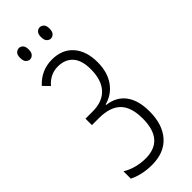

<svg xmlns="http://www.w3.org/2000/svg" viewBox="-286 -921 969 969"><g transform="rotate(-45 198.5 -436.5)"><path d="M212.4 -843.3Q212.4 -864.3 221.7 -873.5Q231 -882.8 242.7 -882.8Q254.9 -882.8 264.2 -873.5Q273.4 -864.3 273.4 -843.3Q273.4 -821.3 264.2 -812Q254.4 -802.2 242.7 -802.2Q231.4 -802.2 221.7 -812Q212.4 -821.3 212.4 -843.3ZM63.5 -843.3Q63.5 -864.3 72.8 -873.5Q82 -882.8 94.7 -882.8Q106 -882.8 115.2 -873.5Q124.5 -864.3 124.5 -843.3Q124.5 -821.3 115.2 -812Q105.5 -802.2 94.7 -802.2Q82.5 -802.2 72.8 -812Q63.5 -821.3 63.5 -843.3ZM335 -190.9Q335 -96.2 287.1 -43Q239.7 9.8 152.8 9.8Q83.5 9.8 27.8 -17.1V-69.8Q54.7 -53.2 85.9 -44.9Q119.1 -36.1 152.8 -36.1Q285.2 -36.1 285.2 -189.9Q285.2 -271 247.1 -309.1Q209 -347.2 128.9 -347.2H80.1V-393.1H131.8Q201.2 -393.1 238.3 -433.1Q275.9 -473.6 275.9 -550.8Q275.9 -614.7 247.1 -646.5Q218.3 -678.2 167 -678.2Q138.2 -678.2 113.8 -665.5Q91.3 -653.8 73.2 -632.8L41 -666Q94.7 -724.1 170.9 -724.1Q243.2 -724.1 284.2 -677.7Q325.2 -631.3 325.2 -550.8Q325.2 -481 292 -433.6Q258.8 -386.7 203.1 -372.1V-368.2Q268.1 -360.4 301.8 -314Q335 -268.6 335 -190.9Z"/></g></svg>

Font: Germano
Style: Regular
Weight: 300
Width: 3
Foundry: Ascender Corporation
Version: Version 1.10; ttfautohint (v1.5)